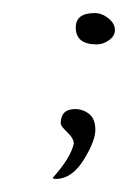

<svg xmlns="http://www.w3.org/2000/svg" viewBox="-20 -217 210 294"><path d="M128 -149Q96 -149 96 -175Q96 -197 125 -197Q136 -197 146 -189Q156 -181 156 -171Q156 -162 147 -155.5Q138 -149 128 -149ZM65 57Q61 57 61 55Q88 25 93 3Q93 -5 83 -14.5Q73 -24 73 -28Q73 -50 95 -50Q107 -50 116.5 -42.5Q126 -35 126 -18Q126 -1 108 28Q90 57 65 57Z"/></svg>

Font: Qwigley
Style: Regular
Weight: 400
Designer: Robert E. Leuschke
Foundry: Robert E. Leuschke
Version: Version 1.010; ttfautohint (v1.8.3)